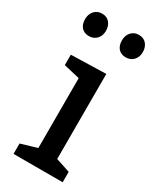

<svg xmlns="http://www.w3.org/2000/svg" viewBox="-195 -820 725 880"><g transform="rotate(30 167.5 -380.0)"><path d="M225 -530V-80L300 -55V0H40V-55L125 -80V-450L40 -470V-525ZM29 -656Q15 -672 15 -699Q15 -726 30.5 -743Q46 -760 71 -760Q96 -760 110.5 -743Q125 -726 125 -700Q125 -673 109 -656.5Q93 -640 68 -640Q44 -640 29 -656ZM224 -656Q210 -672 210 -699Q210 -726 225.5 -743Q241 -760 266 -760Q291 -760 305.5 -743Q320 -726 320 -700Q320 -673 304 -656.5Q288 -640 263 -640Q239 -640 224 -656Z"/></g></svg>

Font: Bitter
Style: Regular
Weight: 400
Designer: Sol Matas
Foundry: Sol Matas
Version: Version 1.001